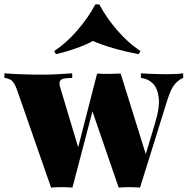

<svg xmlns="http://www.w3.org/2000/svg" viewBox="-31 -852 852 872"><path d="M297 -519V-498Q276 -498 261.5 -495.5Q247 -493 242 -485Q237 -477 241 -460L330 -163L313 -140L410 -518L431 -507L298 0Q274 -2 249.5 -2Q225 -2 201 0L47 -442Q33 -482 16.5 -490Q0 -498 -11 -498V-519Q29 -516 72 -514.5Q115 -513 167 -513Q198 -513 232.5 -515Q267 -517 297 -519ZM801 -519V-498Q782 -491 764 -471Q746 -451 730 -401L605 0Q581 -2 556.5 -2Q532 -2 508 0L381 -369L411 -518Q437 -516 464 -516.5Q491 -517 517 -518L641 -120L628 -142L674 -295Q695 -364 690 -407.5Q685 -451 663 -473Q641 -495 609 -498V-519Q623 -518 645.5 -517Q668 -516 690 -515.5Q712 -515 724 -515Q742 -515 766 -516Q790 -517 801 -519ZM420 -832Q451 -773 500.5 -715.5Q550 -658 607 -620L599 -606Q539 -617 482.5 -633.5Q426 -650 391 -666Q363 -650 317 -633.5Q271 -617 223 -606L215 -620Q271 -657 320.5 -714.5Q370 -772 402 -832Z"/></svg>

Font: Playfair Display Black
Style: Regular
Weight: 900
Designer: Claus Eggers Sørensen
Foundry: Claus Eggers Sørensen
Version: Version 1.203